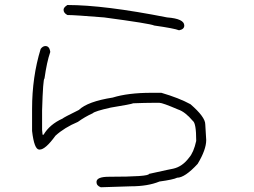

<svg xmlns="http://www.w3.org/2000/svg" viewBox="-20 -624 1040 786"><path d="M255.9 -603.5Q406.2 -603.5 664.1 -552.7Q734.4 -547.4 734.4 -519.5Q734.4 -503.9 712.9 -500Q693.8 -507.8 611.3 -519.5Q596.2 -527.3 406.2 -552.7Q286.1 -562.5 255.9 -562.5Q240.2 -570.8 240.2 -584Q240.2 -593.8 255.9 -603.5ZM166 -435.5Q181.6 -435.5 185.5 -414.1V-410.2Q171.9 -371.6 162.1 -302.7Q156.2 -302.7 152.3 -171.9V-91.8L154.3 -72.3H158.2Q183.1 -114.7 236.3 -138.7Q239.3 -142.6 302.7 -173.8Q338.9 -208.5 441.4 -224.6Q504.4 -244.1 599.6 -244.1H640.6Q713.4 -222.7 759.8 -197.3Q820.3 -145 820.3 -115.2L824.2 -50.8Q824.2 -11.2 789.1 46.9Q736.8 103.5 705.1 103.5Q689.9 111.3 632.8 119.1Q585.4 138.7 515.6 138.7Q403.8 142.6 392.6 142.6Q375 136.2 375 121.1Q375 99.6 425.8 99.6Q589.8 99.6 589.8 87.9Q686.5 66.4 689.5 66.4Q726.6 58.1 753.9 21.5Q772.9 0 783.2 -46.9V-48.8Q783.2 -119.6 769.5 -128.9Q737.8 -166.5 709 -175.8Q645.5 -203.1 632.8 -203.1H605.5Q576.2 -203.1 525.4 -201.2Q517.6 -197.3 433.6 -183.6Q367.7 -168.9 359.4 -160.2Q327.1 -145.5 298.8 -125Q244.1 -102.1 207 -68.4Q166 -11.7 142.6 -11.7H140.6Q120.1 -11.7 111.3 -87.9V-177.7Q111.3 -309.1 146.5 -423.8Q155.3 -435.5 166 -435.5Z"/></svg>

Font: CEF Fonts CJK Mono
Style: Regular
Weight: 400
Designer: PartyBoss (派对大魔王)
Version: Release 2.25